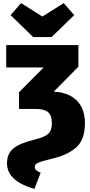

<svg xmlns="http://www.w3.org/2000/svg" viewBox="-20 -985 580 1232"><path d="M311 -747H193L48 -888L115 -965L252 -879L389 -965L456 -888ZM525 -194Q525 -89 469.5 -39.5Q414 10 315 33Q265 45 241.5 53Q218 61 210.5 68Q203 75 203 86Q203 99 212.5 107.5Q222 116 241 123L201 227Q120 205 72.5 164Q25 123 25 62Q25 1 66 -32.5Q107 -66 194 -87Q243 -99 268 -112Q293 -125 303 -144Q313 -163 313 -195Q313 -244 288.5 -265Q264 -286 208 -286H102V-393L260 -552H20V-696H483V-557L325 -397Q421 -392 473 -339.5Q525 -287 525 -194Z"/></svg>

Font: Fira Sans Black
Style: Regular
Weight: 900
Designer: Carrois Corporate & Edenspiekermann AG
Foundry: Carrois Corporate GbR & Edenspiekermann AG
Version: Version 4.203